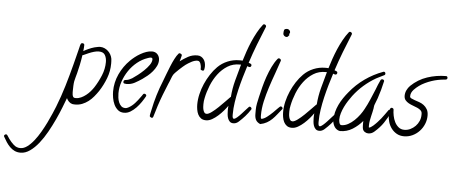

<svg xmlns="http://www.w3.org/2000/svg" viewBox="-478 -947 3694 1564"><g transform="rotate(5 1369.0 -165.5)"><path d="M408.2 -346.7Q408.2 -284.2 386.2 -226.1Q364.3 -168 330.1 -115.2Q313.5 -90.8 294.4 -67.9Q275.4 -44.9 252.4 -27.3Q229.5 -9.8 202.6 1Q175.8 11.7 144.5 11.7Q140.6 11.7 132.3 11.2Q124 10.7 121.1 9.8Q105.5 5.9 92.8 -6.8Q80.1 -19.5 74.2 -34.2Q62.5 -2.9 43.9 44.4Q25.4 91.8 1 144.5Q-23.4 197.3 -53.2 250.5Q-83 303.7 -116.7 346.2Q-150.4 388.7 -188 415Q-225.6 441.4 -264.6 441.4Q-292 441.4 -313.5 431.2Q-335 420.9 -352.1 403.8Q-369.1 386.7 -382.8 365.7Q-396.5 344.7 -408.2 323.2Q-410.2 319.3 -410.2 317.4Q-410.2 311.5 -404.8 307.1Q-399.4 302.7 -394.5 302.7Q-387.7 302.7 -383.8 308.6Q-378.9 316.4 -374 323.2Q-369.1 330.1 -364.3 337.9Q-347.7 361.3 -324.2 382.8Q-300.8 404.3 -269.5 404.3Q-241.2 404.3 -213.4 383.8Q-185.5 363.3 -159.2 330.1Q-132.8 296.9 -109.4 256.3Q-85.9 215.8 -66.4 175.8Q-46.9 135.7 -31.7 100.1Q-16.6 64.5 -7.8 43Q26.4 -43.9 52.7 -131.8Q79.1 -219.7 102.5 -310.5Q110.4 -340.8 117.7 -370.1Q125 -399.4 132.8 -429.7Q136.7 -442.4 139.2 -455.6Q141.6 -468.8 146.5 -481.4Q150.4 -491.2 160.2 -491.2Q167 -491.2 171.9 -487.8Q176.8 -484.4 176.8 -477.5Q176.8 -466.8 175.8 -454.1Q174.8 -441.4 172.9 -427.7Q176.8 -429.7 179.7 -431.2Q182.6 -432.6 185.5 -434.6Q211.9 -448.2 235.8 -457.5Q259.8 -466.8 289.1 -471.7Q293.9 -472.7 298.3 -473.1Q302.7 -473.6 307.6 -473.6Q326.2 -473.6 342.8 -466.3Q359.4 -459 372.6 -446.8Q385.7 -434.6 394.5 -418.5Q403.3 -402.3 406.2 -384.8Q407.2 -375 407.7 -365.7Q408.2 -356.4 408.2 -346.7ZM364.3 -354.5Q364.3 -387.7 350.6 -411.6Q336.9 -435.5 299.8 -435.5Q281.2 -435.5 259.8 -429.2Q238.3 -422.9 219.7 -415Q201.2 -407.2 187 -400.4Q172.9 -393.6 168.9 -393.6Q163.1 -353.5 154.8 -313.5Q146.5 -273.4 138.7 -244.1Q134.8 -227.5 129.4 -210.4Q124 -193.4 121.1 -176.8Q118.2 -161.1 117.2 -138.7Q116.2 -116.2 116.2 -99.6Q116.2 -93.8 116.2 -84.5Q116.2 -75.2 117.7 -66.4Q119.1 -57.6 122.6 -50.8Q126 -43.9 133.8 -42Q136.7 -41 140.1 -41Q143.6 -41 146.5 -41Q168 -41 189 -50.8Q210 -60.5 228.5 -75.2Q247.1 -89.8 262.7 -107.9Q278.3 -126 289.1 -142.6Q319.3 -189.5 341.8 -244.1Q364.3 -298.8 364.3 -354.5Z M793.9 -407.2Q793.9 -382.8 782.2 -358.9Q770.5 -335 752.4 -313.5Q734.4 -292 712.9 -274.4Q691.4 -256.8 672.9 -244.1Q644.5 -224.6 613.8 -208Q583 -191.4 546.9 -191.4Q539.1 -191.4 529.8 -193.4Q520.5 -195.3 520.5 -206.1Q520.5 -219.7 533.2 -222.7Q536.1 -223.6 540 -223.6Q543.9 -223.6 547.9 -224.6Q558.6 -226.6 568.8 -231.4Q579.1 -236.3 589.8 -242.2Q606.4 -252.9 631.8 -272.5Q657.2 -292 681.6 -315.4Q706.1 -338.9 723.1 -363.3Q740.2 -387.7 740.2 -409.2Q740.2 -422.9 725.6 -422.9Q719.7 -422.9 713.9 -420.9Q708 -418.9 702.1 -417Q655.3 -401.4 616.2 -369.6Q577.1 -337.9 548.8 -295.9Q520.5 -253.9 504.4 -206.1Q488.3 -158.2 488.3 -110.4Q488.3 -94.7 490.7 -74.7Q493.2 -54.7 500.5 -37.1Q507.8 -19.5 520.5 -7.3Q533.2 4.9 553.7 4.9Q561.5 4.9 568.4 2.4Q575.2 0 582 -3.9Q608.4 -18.6 630.9 -43.5Q653.3 -68.4 670.9 -93.8Q675.8 -99.6 680.2 -106.4Q684.6 -113.3 689.5 -120.1Q692.4 -125 699.2 -125Q705.1 -125 710.4 -121.1Q715.8 -117.2 715.8 -110.4Q715.8 -108.4 713.9 -104.5Q702.1 -83 684.6 -57.1Q667 -31.2 645.5 -8.8Q624 13.7 599.1 28.8Q574.2 43.9 546.9 43.9Q516.6 43.9 496.6 26.9Q476.6 9.8 464.8 -15.1Q453.1 -40 448.2 -68.8Q443.4 -97.7 443.4 -121.1Q443.4 -195.3 474.6 -263.2Q505.9 -331.1 558.6 -382.8Q574.2 -398.4 594.7 -414.6Q615.2 -430.7 638.2 -443.8Q661.1 -457 685.1 -465.3Q709 -473.6 731.4 -473.6Q759.8 -473.6 776.9 -454.6Q793.9 -435.5 793.9 -407.2Z M1170.9 -390.6Q1170.9 -382.8 1169.9 -376Q1168.9 -369.1 1167 -361.3Q1165 -353.5 1156.2 -353.5Q1152.3 -353.5 1145 -356.9Q1137.7 -360.4 1137.7 -364.3L1138.7 -373Q1138.7 -379.9 1137.2 -389.6Q1135.7 -399.4 1132.3 -408.7Q1128.9 -418 1123 -424.3Q1117.2 -430.7 1107.4 -430.7Q1084 -430.7 1057.6 -416.5Q1031.2 -402.3 1012.7 -388.7Q1004.9 -382.8 991.2 -371.1Q977.5 -359.4 962.9 -345.7Q948.2 -332 936 -319.3Q923.8 -306.6 918.9 -298.8Q916 -294.9 911.6 -284.7Q907.2 -274.4 902.8 -262.7Q898.4 -251 894 -240.2Q889.6 -229.5 886.7 -223.6Q867.2 -176.8 849.1 -129.9Q831.1 -83 815.4 -35.2Q807.6 -12.7 801.3 11.2Q794.9 35.2 787.1 57.6Q783.2 65.4 777.3 65.4Q773.4 65.4 766.1 61Q758.8 56.6 758.8 52.7Q758.8 42 762.2 28.3Q765.6 14.6 767.6 3.9Q780.3 -59.6 798.8 -121.1Q817.4 -182.6 841.8 -242.2Q850.6 -265.6 862.8 -297.9Q875 -330.1 888.7 -363.8Q902.3 -397.5 917.5 -427.2Q932.6 -457 948.2 -474.6Q952.1 -478.5 957 -478.5Q960.9 -478.5 968.3 -474.1Q975.6 -469.7 975.6 -464.8Q975.6 -461.9 973.6 -454.6Q971.7 -447.3 969.7 -439Q967.8 -430.7 965.3 -423.3Q962.9 -416 961.9 -413.1Q993.2 -436.5 1027.3 -455.1Q1061.5 -473.6 1102.5 -473.6Q1120.1 -473.6 1132.8 -466.3Q1145.5 -459 1154.3 -447.3Q1163.1 -435.5 1167 -420.9Q1170.9 -406.2 1170.9 -390.6Z M1638.7 -757.8Q1638.7 -754.9 1637.7 -752.9Q1606.4 -677.7 1577.6 -603Q1548.8 -528.3 1523.4 -450.2Q1530.3 -448.2 1539.1 -444.3Q1547.9 -440.4 1547.9 -432.6Q1547.9 -425.8 1543.9 -420.9Q1540 -416 1533.2 -416Q1529.3 -416 1523.9 -418Q1518.6 -419.9 1514.6 -421.9Q1500 -377 1485.4 -326.2Q1470.7 -275.4 1458.5 -223.6Q1446.3 -171.9 1438.5 -120.6Q1430.7 -69.3 1430.7 -22.5Q1430.7 -18.6 1430.7 -12.2Q1430.7 -5.9 1431.6 0Q1432.6 5.9 1435.1 10.3Q1437.5 14.6 1443.4 14.6Q1452.1 14.6 1468.3 1Q1484.4 -12.7 1501 -30.8Q1517.6 -48.8 1532.7 -65.9Q1547.9 -83 1554.7 -89.8Q1557.6 -94.7 1563.5 -94.7Q1569.3 -94.7 1574.2 -89.8Q1579.1 -85 1579.1 -79.1Q1579.1 -74.2 1577.1 -72.3Q1557.6 -42 1534.2 -15.6Q1510.7 10.7 1484.4 34.2Q1464.8 51.8 1442.4 51.8Q1422.9 51.8 1412.1 41Q1401.4 30.3 1396 15.1Q1390.6 0 1389.2 -17.6Q1387.7 -35.2 1387.7 -49.8Q1387.7 -59.6 1388.2 -68.8Q1388.7 -78.1 1389.6 -86.9Q1377 -68.4 1357.4 -45.4Q1337.9 -22.5 1314.9 -2Q1292 18.6 1267.1 32.7Q1242.2 46.9 1217.8 46.9Q1192.4 46.9 1176.3 35.2Q1160.2 23.4 1151.4 5.4Q1142.6 -12.7 1139.2 -34.2Q1135.7 -55.7 1135.7 -75.2Q1135.7 -117.2 1146 -160.6Q1156.2 -204.1 1174.3 -245.6Q1192.4 -287.1 1216.8 -324.7Q1241.2 -362.3 1270.5 -391.6Q1304.7 -425.8 1350.6 -444.8Q1396.5 -463.9 1446.3 -463.9Q1453.1 -463.9 1459.5 -463.9Q1465.8 -463.9 1472.7 -462.9Q1483.4 -499 1497.6 -540Q1511.7 -581.1 1529.3 -622.1Q1546.9 -663.1 1567.9 -701.2Q1588.9 -739.3 1612.3 -768.6Q1615.2 -773.4 1622.1 -773.4Q1627.9 -773.4 1633.3 -769Q1638.7 -764.6 1638.7 -757.8ZM1462.9 -429.7H1455.1Q1397.5 -430.7 1353 -402.8Q1308.6 -375 1275.9 -331.5Q1243.2 -288.1 1222.2 -235.4Q1201.2 -182.6 1191.4 -133.8Q1185.5 -108.4 1185.5 -83Q1185.5 -75.2 1186 -62Q1186.5 -48.8 1189.9 -36.1Q1193.4 -23.4 1199.7 -14.6Q1206.1 -5.9 1217.8 -5.9Q1233.4 -5.9 1259.3 -24.9Q1285.2 -43.9 1312 -69.8Q1338.9 -95.7 1363.3 -121.1Q1387.7 -146.5 1399.4 -158.2Q1401.4 -160.2 1403.3 -160.2Q1408.2 -228.5 1426.3 -296.4Q1444.3 -364.3 1462.9 -429.7Z M1837.9 -727.5Q1837.9 -721.7 1833 -713.9L1832 -710.9Q1834 -705.1 1834 -702.1Q1827.1 -697.3 1824.2 -691.9Q1821.3 -686.5 1810.5 -686.5Q1801.8 -686.5 1793 -693.8Q1784.2 -701.2 1784.2 -711.9Q1784.2 -729.5 1787.6 -740.7Q1791 -752 1813.5 -752Q1822.3 -752 1830.1 -744.1Q1837.9 -736.3 1837.9 -727.5ZM1831.1 -104.5Q1831.1 -99.6 1828.1 -96.7Q1809.6 -74.2 1792.5 -52.2Q1775.4 -30.3 1756.3 -11.7Q1737.3 6.8 1713.9 20Q1690.4 33.2 1660.2 39.1Q1633.8 27.3 1624 8.3Q1614.3 -10.7 1614.3 -38.1V-73.2Q1614.3 -98.6 1619.6 -126Q1625 -153.3 1630.9 -178.7Q1639.6 -216.8 1650.9 -260.7Q1662.1 -304.7 1677.2 -348.1Q1692.4 -391.6 1711.9 -432.1Q1731.4 -472.7 1755.9 -502.9Q1760.7 -507.8 1765.6 -507.8Q1771.5 -507.8 1777.3 -503.4Q1783.2 -499 1783.2 -492.2V-490.2Q1766.6 -438.5 1745.6 -381.3Q1724.6 -324.2 1705.6 -265.1Q1686.5 -206.1 1673.3 -147.5Q1660.2 -88.9 1660.2 -34.2Q1660.2 -28.3 1660.6 -17.6Q1661.1 -6.8 1667 -3.9Q1688.5 -7.8 1712.4 -26.4Q1736.3 -44.9 1757.3 -65.4Q1778.3 -85.9 1793.9 -102.5Q1809.6 -119.1 1815.4 -119.1Q1820.3 -119.1 1825.7 -114.3Q1831.1 -109.4 1831.1 -104.5Z M2340.8 -757.8Q2340.8 -754.9 2339.8 -752.9Q2308.6 -677.7 2279.8 -603Q2251 -528.3 2225.6 -450.2Q2232.4 -448.2 2241.2 -444.3Q2250 -440.4 2250 -432.6Q2250 -425.8 2246.1 -420.9Q2242.2 -416 2235.4 -416Q2231.4 -416 2226.1 -418Q2220.7 -419.9 2216.8 -421.9Q2202.1 -377 2187.5 -326.2Q2172.9 -275.4 2160.6 -223.6Q2148.4 -171.9 2140.6 -120.6Q2132.8 -69.3 2132.8 -22.5Q2132.8 -18.6 2132.8 -12.2Q2132.8 -5.9 2133.8 0Q2134.8 5.9 2137.2 10.3Q2139.6 14.6 2145.5 14.6Q2154.3 14.6 2170.4 1Q2186.5 -12.7 2203.1 -30.8Q2219.7 -48.8 2234.9 -65.9Q2250 -83 2256.8 -89.8Q2259.8 -94.7 2265.6 -94.7Q2271.5 -94.7 2276.4 -89.8Q2281.2 -85 2281.2 -79.1Q2281.2 -74.2 2279.3 -72.3Q2259.8 -42 2236.3 -15.6Q2212.9 10.7 2186.5 34.2Q2167 51.8 2144.5 51.8Q2125 51.8 2114.3 41Q2103.5 30.3 2098.1 15.1Q2092.8 0 2091.3 -17.6Q2089.8 -35.2 2089.8 -49.8Q2089.8 -59.6 2090.3 -68.8Q2090.8 -78.1 2091.8 -86.9Q2079.1 -68.4 2059.6 -45.4Q2040 -22.5 2017.1 -2Q1994.1 18.6 1969.2 32.7Q1944.3 46.9 1919.9 46.9Q1894.5 46.9 1878.4 35.2Q1862.3 23.4 1853.5 5.4Q1844.7 -12.7 1841.3 -34.2Q1837.9 -55.7 1837.9 -75.2Q1837.9 -117.2 1848.1 -160.6Q1858.4 -204.1 1876.5 -245.6Q1894.5 -287.1 1918.9 -324.7Q1943.4 -362.3 1972.7 -391.6Q2006.8 -425.8 2052.7 -444.8Q2098.6 -463.9 2148.4 -463.9Q2155.3 -463.9 2161.6 -463.9Q2168 -463.9 2174.8 -462.9Q2185.5 -499 2199.7 -540Q2213.9 -581.1 2231.4 -622.1Q2249 -663.1 2270 -701.2Q2291 -739.3 2314.5 -768.6Q2317.4 -773.4 2324.2 -773.4Q2330.1 -773.4 2335.4 -769Q2340.8 -764.6 2340.8 -757.8ZM2165 -429.7H2157.2Q2099.6 -430.7 2055.2 -402.8Q2010.7 -375 1978 -331.5Q1945.3 -288.1 1924.3 -235.4Q1903.3 -182.6 1893.6 -133.8Q1887.7 -108.4 1887.7 -83Q1887.7 -75.2 1888.2 -62Q1888.7 -48.8 1892.1 -36.1Q1895.5 -23.4 1901.9 -14.6Q1908.2 -5.9 1919.9 -5.9Q1935.5 -5.9 1961.4 -24.9Q1987.3 -43.9 2014.2 -69.8Q2041 -95.7 2065.4 -121.1Q2089.8 -146.5 2101.6 -158.2Q2103.5 -160.2 2105.5 -160.2Q2110.4 -228.5 2128.4 -296.4Q2146.5 -364.3 2165 -429.7Z M2716.8 -152.3Q2691.4 -100.6 2664.1 -60.1Q2636.7 -19.5 2592.8 18.6Q2571.3 38.1 2543.9 38.1Q2529.3 38.1 2516.1 29.8Q2502.9 21.5 2498 6.8Q2496.1 2 2495.6 -6.8Q2495.1 -15.6 2494.6 -25.4Q2494.1 -35.2 2494.6 -44.4Q2495.1 -53.7 2495.1 -59.6Q2460.9 -18.6 2414.6 10.3Q2368.2 39.1 2312.5 39.1Q2309.6 39.1 2304.2 37.1Q2298.8 35.2 2295.9 34.2Q2273.4 23.4 2262.2 0Q2251 -23.4 2251 -46.9Q2251 -79.1 2259.3 -110.8Q2267.6 -142.6 2281.7 -172.4Q2295.9 -202.1 2314.5 -229.5Q2333 -256.8 2353.5 -281.2Q2406.2 -346.7 2474.6 -395Q2543 -443.4 2623 -472.7Q2624 -473.6 2627 -473.6Q2633.8 -473.6 2637.2 -468.8Q2640.6 -463.9 2640.6 -458Q2640.6 -449.2 2633.8 -446.3Q2617.2 -437.5 2601.1 -430.2Q2585 -422.9 2569.3 -414.1Q2460.9 -351.6 2386.7 -253.9Q2372.1 -234.4 2356.4 -210Q2340.8 -185.5 2328.1 -159.7Q2315.4 -133.8 2307.1 -106.4Q2298.8 -79.1 2298.8 -53.7Q2298.8 -49.8 2299.8 -42.5Q2300.8 -35.2 2302.7 -27.8Q2304.7 -20.5 2309.1 -15.1Q2313.5 -9.8 2319.3 -9.8Q2347.7 -9.8 2374.5 -24.4Q2401.4 -39.1 2424.8 -61.5Q2448.2 -84 2466.8 -109.4Q2485.4 -134.8 2497.1 -157.2Q2519.5 -198.2 2537.1 -239.7Q2554.7 -281.2 2572.3 -323.2Q2579.1 -340.8 2588.4 -364.3Q2597.7 -387.7 2606.4 -404.3Q2610.4 -411.1 2619.1 -411.1Q2626 -411.1 2630.9 -407.2Q2635.7 -403.3 2635.7 -396.5L2634.8 -394.5Q2627 -359.4 2617.2 -323.7Q2607.4 -288.1 2595.7 -253.9Q2590.8 -240.2 2584 -223.6Q2577.1 -207 2573.2 -195.3Q2571.3 -188.5 2570.8 -181.6Q2570.3 -174.8 2569.3 -168Q2566.4 -152.3 2563 -137.2Q2559.6 -122.1 2555.7 -106.4Q2550.8 -86.9 2547.4 -66.9Q2543.9 -46.9 2543.9 -26.4Q2543.9 -21.5 2543.9 -17.6Q2543.9 -13.7 2544.9 -9.8Q2551.8 -9.8 2561 -15.6Q2570.3 -21.5 2580.1 -29.8Q2589.8 -38.1 2598.1 -46.9Q2606.4 -55.7 2611.3 -60.5Q2640.6 -91.8 2667 -129.9Q2673.8 -137.7 2679.2 -147Q2684.6 -156.2 2691.4 -164.1Q2694.3 -168.9 2700.2 -168.9Q2707 -168.9 2711.9 -164.1Q2716.8 -159.2 2716.8 -152.3Z M3147.5 -468.8Q3147.5 -456.1 3135.7 -454.1Q3130.9 -452.1 3126.5 -452.6Q3122.1 -453.1 3117.2 -452.1Q3105.5 -451.2 3094.2 -449.2Q3083 -447.3 3071.3 -445.3Q3018.6 -434.6 2968.3 -410.6Q2918 -386.7 2880.9 -347.7Q2870.1 -335.9 2863.8 -322.8Q2857.4 -309.6 2857.4 -293Q2857.4 -282.2 2869.1 -276.4Q2880.9 -270.5 2897.9 -264.6Q2915 -258.8 2935.1 -252Q2955.1 -245.1 2972.2 -232.4Q2989.3 -219.7 3001 -199.7Q3012.7 -179.7 3012.7 -148.4Q3012.7 -112.3 2999 -79.1Q2985.4 -45.9 2960.9 -20Q2936.5 5.9 2904.3 21Q2872.1 36.1 2835.9 36.1Q2801.8 36.1 2775.9 21.5Q2750 6.8 2732.4 -16.6Q2714.8 -40 2706.1 -69.8Q2697.3 -99.6 2697.3 -130.9Q2697.3 -136.7 2697.8 -146Q2698.2 -155.3 2699.7 -164.1Q2701.2 -172.9 2705.1 -179.7Q2709 -186.5 2716.8 -186.5Q2721.7 -186.5 2727.1 -182.6Q2732.4 -178.7 2732.4 -172.9Q2732.4 -150.4 2737.8 -123Q2743.2 -95.7 2754.9 -72.3Q2766.6 -48.8 2786.1 -32.7Q2805.7 -16.6 2834 -16.6Q2859.4 -16.6 2882.8 -27.8Q2906.2 -39.1 2924.3 -57.6Q2942.4 -76.2 2952.6 -100.1Q2962.9 -124 2962.9 -149.4V-159.2Q2962.9 -175.8 2951.7 -186.5Q2940.4 -197.3 2923.8 -204.6Q2907.2 -211.9 2887.7 -218.8Q2868.2 -225.6 2851.6 -234.9Q2835 -244.1 2823.7 -257.8Q2812.5 -271.5 2812.5 -293.9Q2812.5 -317.4 2822.8 -338.9Q2833 -360.4 2849.6 -377Q2907.2 -432.6 2981.9 -457.5Q3056.6 -482.4 3135.7 -482.4Q3141.6 -482.4 3144.5 -478Q3147.5 -473.6 3147.5 -468.8Z"/></g></svg>

Font: Calligraffitti
Style: Regular
Weight: 400
Designer: Dathan Boardman
Foundry: Open Window
Version: Version 1.001